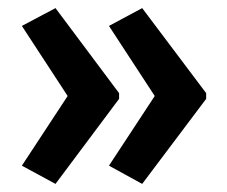

<svg xmlns="http://www.w3.org/2000/svg" viewBox="-20 -507 561 474"><path d="M489 -263V-277L331 -487L249 -443L362 -270L249 -98L331 -53ZM274 -263V-277L117 -487L34 -443L147 -270L34 -98L117 -53Z"/></svg>

Font: Noto Sans Lao Condensed SemiBold
Style: Regular
Weight: 600
Width: 3
Designer: Monotype Design Team
Foundry: Monotype Imaging Inc.
Version: Version 2.003